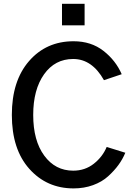

<svg xmlns="http://www.w3.org/2000/svg" viewBox="-20 -999 720 1036"><path d="M43.9 -378.9Q43.9 -562.5 136.7 -669.4Q229.5 -776.4 377 -776.4Q471.7 -776.4 538.1 -724.6Q604.5 -672.9 636.7 -598.6L541 -566.4Q476.6 -680.7 375 -680.7Q276.4 -680.7 217.8 -598.1Q159.2 -515.6 159.2 -378.9Q159.2 -240.2 218.8 -159.2Q278.3 -78.1 375 -78.1Q438.5 -78.1 485.8 -115.2Q533.2 -152.3 555.7 -206.1L656.2 -174.8Q641.6 -139.6 619.1 -108.9Q596.7 -78.1 563.5 -47.9Q530.3 -17.6 481.9 0Q433.6 17.6 377 17.6Q232.4 17.6 138.2 -87.9Q43.9 -193.4 43.9 -378.9ZM314.5 -862.3V-978.5H436.5V-862.3Z"/></svg>

Font: Gothic A1 SemiBold
Style: Regular
Weight: 600
Version: Version 2.50